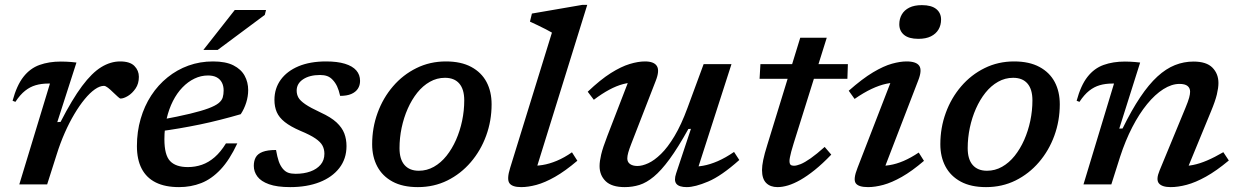

<svg xmlns="http://www.w3.org/2000/svg" viewBox="-20 -755 5072 786"><path d="M184.5 -413Q183.5 -413 181.8 -413Q180 -413 178.5 -413Q149.5 -413 126.2 -406.2Q103 -399.5 82.8 -383.5Q62.5 -367.5 43 -338L31.5 -342.5Q48.5 -405.5 76 -440.5Q103.5 -475.5 142 -489.2Q180.5 -503 229 -503Q241 -503 251.2 -502.5Q261.5 -502 271.8 -501.2Q282 -500.5 293 -499L214.5 -255L228 -256Q275.5 -348.5 316 -402.8Q356.5 -457 394.5 -480.2Q432.5 -503.5 472 -503.5Q512 -503.5 530.2 -485Q548.5 -466.5 548.5 -440.5Q548.5 -412.5 535 -392.8Q521.5 -373 503.8 -362.2Q486 -351.5 473 -351.5Q470.5 -351.5 461.8 -359.5Q453 -367.5 442.5 -377.5Q432 -388 422 -395.8Q412 -403.5 405.5 -403.5Q388.5 -403.5 368.2 -389.2Q348 -375 326.8 -349.2Q305.5 -323.5 284.5 -288.2Q263.5 -253 245 -211Q226.5 -169 212 -122.5L173 0H59Z M831.5 -446Q802.5 -446 776 -433.2Q749.5 -420.5 727 -397.2Q704.5 -374 688 -341.5Q671.5 -309 662.2 -269.2Q653 -229.5 653 -185Q653 -120.5 676.2 -95.8Q699.5 -71 749 -71Q779 -71 806.5 -80.5Q834 -90 858.8 -111.5Q883.5 -133 905 -168H951.5Q920 -100.5 883 -61.2Q846 -22 803.8 -5.5Q761.5 11 713 11Q656 11 617.8 -8Q579.5 -27 560 -64.5Q540.5 -102 540.5 -157Q540.5 -216 555.8 -268.5Q571 -321 599 -364Q627 -407 665.8 -438.2Q704.5 -469.5 751.5 -486.5Q798.5 -503.5 852 -503.5Q904 -503.5 935.5 -487.5Q967 -471.5 981.5 -445Q996 -418.5 996 -386Q996 -360.5 987.8 -334.5Q979.5 -308.5 965.5 -287.5Q924.5 -275.5 882.2 -264.8Q840 -254 797.5 -245.2Q755 -236.5 714 -229.5Q673 -222.5 634.5 -217.5L637.5 -264.5Q710.5 -278 758 -289.5Q805.5 -301 833.5 -311.5Q861.5 -322 874.8 -332.8Q888 -343.5 891.8 -356.2Q895.5 -369 895.5 -384.5Q895.5 -403.5 888.2 -417.2Q881 -431 867 -438.5Q853 -446 831.5 -446ZM812.5 -550.5 941 -714H1069L1064 -694L871 -550.5Z M1110 -141Q1115 -112.5 1121 -95Q1127 -77.5 1137.5 -64.5Q1148 -52 1160.2 -47.8Q1172.5 -43.5 1190 -43.5Q1224 -43.5 1250.5 -53Q1277 -62.5 1292.5 -80.8Q1308 -99 1308 -125.5Q1308 -144 1300.2 -158.8Q1292.5 -173.5 1271.5 -188Q1250.5 -202.5 1209.5 -219.5Q1169 -237 1145.8 -255.5Q1122.5 -274 1113 -296Q1103.5 -318 1103.5 -346Q1103.5 -393 1129.2 -428.5Q1155 -464 1202.2 -483.8Q1249.5 -503.5 1315 -503.5Q1361 -503.5 1392 -494Q1423 -484.5 1438.5 -466.8Q1454 -449 1454 -424Q1454 -405.5 1445 -391.8Q1436 -378 1418 -370.2Q1400 -362.5 1372.5 -362.5Q1367 -386.5 1359.8 -401.8Q1352.5 -417 1342 -428Q1332 -439 1319.5 -443.5Q1307 -448 1290.5 -448Q1247.5 -448 1221 -430.5Q1194.5 -413 1194.5 -384Q1194.5 -368.5 1201.5 -355.8Q1208.5 -343 1229.5 -328.5Q1250.5 -314 1292.5 -294.5Q1335 -275 1357.8 -253.8Q1380.5 -232.5 1389.5 -208.8Q1398.5 -185 1398.5 -157Q1398.5 -105 1369.2 -67.2Q1340 -29.5 1288.2 -9.2Q1236.5 11 1168 11Q1114 11 1081.2 -0.8Q1048.5 -12.5 1033.8 -32.2Q1019 -52 1019 -76Q1019 -96.5 1027 -111Q1035 -125.5 1055 -133.2Q1075 -141 1110 -141Z M1805.5 -503.5Q1867.5 -503.5 1909.2 -481Q1951 -458.5 1971.8 -419.2Q1992.5 -380 1992.5 -328Q1992.5 -260.5 1970.2 -199.5Q1948 -138.5 1907.2 -91Q1866.5 -43.5 1811.5 -16.2Q1756.5 11 1690.5 11Q1628.5 11 1587 -11.5Q1545.5 -34 1524.5 -73.5Q1503.5 -113 1503.5 -164.5Q1503.5 -232 1525.8 -293Q1548 -354 1588.8 -401.5Q1629.5 -449 1684.8 -476.2Q1740 -503.5 1805.5 -503.5ZM1694.5 -56Q1727.5 -56 1756.2 -72.2Q1785 -88.5 1807.8 -117Q1830.5 -145.5 1846.8 -182.2Q1863 -219 1871.8 -260.5Q1880.5 -302 1880.5 -344Q1880.5 -389.5 1860.2 -413Q1840 -436.5 1801.5 -436.5Q1768.5 -436.5 1739.8 -420.2Q1711 -404 1688.2 -375.5Q1665.5 -347 1649.2 -310.2Q1633 -273.5 1624.2 -232Q1615.5 -190.5 1615.5 -148.5Q1615.5 -103 1636 -79.5Q1656.5 -56 1694.5 -56Z M2239.5 -621.5Q2230.5 -627 2214.8 -635Q2199 -643 2181.5 -651.5Q2164 -660 2149.5 -666.5L2157.5 -699.5L2363.5 -735H2384L2168.5 -41L2146.5 -77Q2172.5 -75 2200.8 -79.5Q2229 -84 2259.5 -96.8Q2290 -109.5 2321.5 -131.5L2343.5 -97Q2293.5 -54.5 2252 -31Q2210.5 -7.5 2176.2 1.8Q2142 11 2113.5 11Q2076.5 11 2065.2 -5.5Q2054 -22 2068.5 -68Z M2748 -45.5 2808.5 -227.5 2798 -227Q2755.5 -150.5 2721 -103.5Q2686.5 -56.5 2656.5 -31.8Q2626.5 -7 2597.8 2Q2569 11 2537.5 11Q2484.5 11 2459.5 -13.2Q2434.5 -37.5 2434.5 -75Q2434.5 -94.5 2441 -122.2Q2447.5 -150 2466.5 -199L2564 -451.5L2583.5 -417Q2558.5 -418 2531 -410.8Q2503.5 -403.5 2473.8 -387.5Q2444 -371.5 2411 -346.5L2386 -379.5Q2438 -429 2480.5 -455.8Q2523 -482.5 2557.8 -493Q2592.5 -503.5 2620.5 -503.5Q2657.5 -503.5 2669.2 -484.5Q2681 -465.5 2664 -423L2564 -165.5Q2556 -145 2552 -130.8Q2548 -116.5 2548 -106.5Q2548 -91.5 2559.2 -83.5Q2570.5 -75.5 2589.5 -75.5Q2609 -75.5 2633.8 -86.8Q2658.5 -98 2686 -124.8Q2713.5 -151.5 2741.2 -197.8Q2769 -244 2794.5 -313.5L2860.5 -492.5H2974.5L2828 -37.5L2805 -73.5Q2830 -71.5 2858.2 -76.5Q2886.5 -81.5 2918.2 -95.2Q2950 -109 2985 -133L3006.5 -100Q2933 -34.5 2879 -11.8Q2825 11 2791.5 11Q2760 11 2749 -2.5Q2738 -16 2748 -45.5Z M3089.5 -432.5 3093 -492.5H3451L3449 -432.5ZM3229 -168Q3223 -148.5 3219.2 -134.5Q3215.5 -120.5 3213.8 -111.2Q3212 -102 3212 -96.5Q3212 -84.5 3216.5 -80.5Q3221 -76.5 3230 -76.5Q3241 -76.5 3257.8 -83.2Q3274.5 -90 3298.8 -107Q3323 -124 3356 -153.5L3383 -122Q3347 -84.5 3315.5 -59.2Q3284 -34 3256.8 -18.5Q3229.5 -3 3206.2 4Q3183 11 3163 11Q3133.5 11 3116.5 -6Q3099.5 -23 3099.5 -59Q3099.5 -76 3104.5 -100.5Q3109.5 -125 3121.5 -163L3256 -600.5H3364.5Z M3490.5 -68 3638 -449 3661 -416.5Q3636 -418 3608 -412Q3580 -406 3548 -391Q3516 -376 3478.5 -350L3454.5 -383.5Q3510.5 -433 3554.2 -459Q3598 -485 3631.5 -494.2Q3665 -503.5 3691 -503.5Q3731.5 -503.5 3743.5 -485.2Q3755.5 -467 3738.5 -424.5L3591 -41.5L3567.5 -76.5Q3593.5 -74.5 3621.5 -79Q3649.5 -83.5 3679.2 -96.2Q3709 -109 3741 -130.5L3762.5 -96.5Q3713.5 -54.5 3672 -31Q3630.5 -7.5 3596.2 1.8Q3562 11 3533.5 11Q3494 11 3483 -5.2Q3472 -21.5 3490.5 -68ZM3661.5 -655.5Q3661.5 -678 3671.8 -695.8Q3682 -713.5 3702.5 -723.8Q3723 -734 3754 -734Q3793 -734 3812.8 -718Q3832.5 -702 3832.5 -675Q3832.5 -652 3822 -634.2Q3811.5 -616.5 3791 -606.2Q3770.5 -596 3739.5 -596Q3700.5 -596 3681 -612.2Q3661.5 -628.5 3661.5 -655.5Z M4131.5 -503.5Q4193.5 -503.5 4235.2 -481Q4277 -458.5 4297.8 -419.2Q4318.5 -380 4318.5 -328Q4318.5 -260.5 4296.2 -199.5Q4274 -138.5 4233.2 -91Q4192.5 -43.5 4137.5 -16.2Q4082.5 11 4016.5 11Q3954.5 11 3913 -11.5Q3871.5 -34 3850.5 -73.5Q3829.5 -113 3829.5 -164.5Q3829.5 -232 3851.8 -293Q3874 -354 3914.8 -401.5Q3955.5 -449 4010.8 -476.2Q4066 -503.5 4131.5 -503.5ZM4020.5 -56Q4053.5 -56 4082.2 -72.2Q4111 -88.5 4133.8 -117Q4156.5 -145.5 4172.8 -182.2Q4189 -219 4197.8 -260.5Q4206.5 -302 4206.5 -344Q4206.5 -389.5 4186.2 -413Q4166 -436.5 4127.5 -436.5Q4094.5 -436.5 4065.8 -420.2Q4037 -404 4014.2 -375.5Q3991.5 -347 3975.2 -310.2Q3959 -273.5 3950.2 -232Q3941.5 -190.5 3941.5 -148.5Q3941.5 -103 3962 -79.5Q3982.5 -56 4020.5 -56Z M4399 -338 4387.5 -342.5Q4404.5 -405.5 4432 -440.5Q4459.5 -475.5 4498 -489.2Q4536.5 -503 4585 -503Q4596 -503 4605.8 -502.5Q4615.5 -502 4625.8 -501.2Q4636 -500.5 4647.5 -499L4562 -228.5L4575.5 -229Q4612.5 -304.5 4647.8 -357Q4683 -409.5 4718.2 -441.8Q4753.5 -474 4790 -488.5Q4826.5 -503 4866 -503Q4919 -503 4943.5 -478Q4968 -453 4968 -415Q4968 -395.5 4961.5 -368.2Q4955 -341 4937.5 -299L4831.5 -41.5L4814.5 -75.5Q4838.5 -74.5 4864.8 -79.8Q4891 -85 4921.5 -98Q4952 -111 4988 -132L5010.5 -98Q4959.5 -55.5 4916.8 -31.8Q4874 -8 4838.2 1.5Q4802.5 11 4772.5 11Q4737 11 4724.2 -4.5Q4711.5 -20 4727 -57L4833 -313.5Q4844 -340 4848 -354.8Q4852 -369.5 4852 -379.5Q4852 -394.5 4841.5 -403Q4831 -411.5 4808.5 -411.5Q4776.5 -411.5 4742.5 -390Q4708.5 -368.5 4676 -328.8Q4643.5 -289 4615.2 -234.2Q4587 -179.5 4565.5 -113.5L4529.5 0H4415.5L4540.5 -413Q4539.5 -413 4537.8 -413Q4536 -413 4534.5 -413Q4505.5 -413 4482.2 -406.2Q4459 -399.5 4438.8 -383.5Q4418.5 -367.5 4399 -338Z"/></svg>

Font: Newsreader 9pt Medium
Style: Italic
Weight: 500
Italic angle: -17°
Designer: Hugues Gentile
Foundry: Production Type
Version: Version 1.003